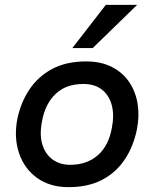

<svg xmlns="http://www.w3.org/2000/svg" viewBox="-20 -764 635 791"><path d="M262 7Q186 7 133.5 -30.5Q81 -68 59 -131.5Q37 -195 51 -272Q65 -341 101 -395Q137 -449 195 -480Q253 -511 335 -511Q396 -511 441 -488Q486 -465 512.5 -425.5Q539 -386 547 -336Q555 -286 544 -231Q530 -161 494 -107Q458 -53 400.5 -23Q343 7 262 7ZM269 -85Q338 -85 383 -124.5Q428 -164 441 -238Q451 -288 441 -328.5Q431 -369 401.5 -393.5Q372 -418 323 -418Q252 -418 209 -377Q166 -336 153 -264Q142 -207 155 -167Q168 -127 198 -106Q228 -85 269 -85ZM278 -566 416 -744H545L362 -566Z"/></svg>

Font: REM
Style: Italic
Weight: 400
Italic angle: -11°
Designer: Octavio Pardo
Foundry: Ashler Design
Version: Version 1.005;gftools[0.9.28]